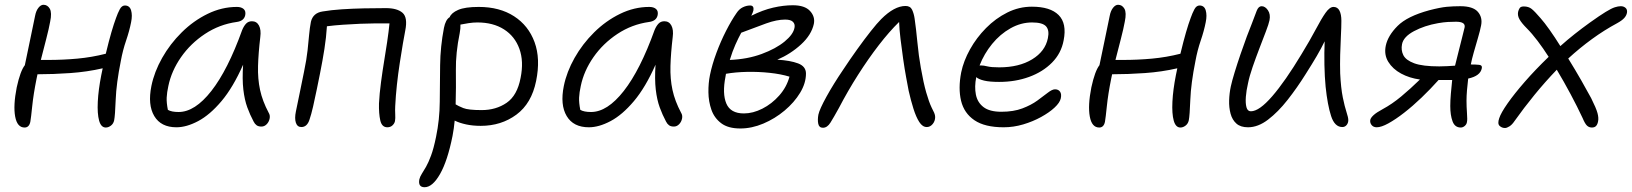

<svg xmlns="http://www.w3.org/2000/svg" viewBox="-20 -523 6833 804"><path d="M83 11Q52 11 43.5 -35Q35 -81 50 -157Q65 -226 84 -250Q95 -303 106.5 -358Q118 -413 127 -457Q131 -478 141 -490.5Q151 -503 162 -503Q179 -503 188.5 -486.5Q198 -470 190 -432Q185 -404 173.5 -359.5Q162 -315 151 -272Q159 -272 166.5 -272Q174 -272 182 -272Q244 -272 304 -277.5Q364 -283 423 -298Q436 -352 446.5 -388Q457 -424 466 -448Q473 -468 481.5 -484Q490 -500 503 -500Q523 -500 529 -479.5Q535 -459 529 -430Q522 -394 508 -353Q494 -312 486 -268Q467 -173 464.5 -106Q462 -39 458 -19Q455 -5 444.5 3Q434 11 423 11Q403 11 395 -18Q387 -47 389.5 -97Q392 -147 404 -208Q407 -223 410 -237Q345 -222 274 -217Q203 -212 137 -212Q135 -201 133 -193Q120 -128 115 -79Q110 -30 107 -13Q102 11 83 11Z M719 10Q654 10 626 -37Q598 -84 614 -163Q626 -222 659 -280.5Q692 -339 741 -387.5Q790 -436 849.5 -465Q909 -494 972 -494Q990 -494 1000 -485.5Q1010 -477 1007 -460Q1002 -435 971 -431Q899 -421 838.5 -381Q778 -341 738 -283.5Q698 -226 685 -163Q679 -136 678 -114.5Q677 -93 683 -63Q698 -54 728 -54Q796 -54 865 -142Q934 -230 994 -397Q1001 -414 1010.5 -424Q1020 -434 1035 -434Q1055 -434 1064.5 -416Q1074 -398 1070 -368Q1062 -300 1060.5 -246.5Q1059 -193 1069 -146.5Q1079 -100 1105 -51Q1112 -40 1109 -26Q1106 -12 1096.5 -2.5Q1087 7 1075 7Q1062 7 1054.5 1.5Q1047 -4 1042 -14Q1027 -42 1015.5 -73.5Q1004 -105 999 -148Q994 -191 998 -252Q956 -157 907.5 -99.5Q859 -42 810 -16Q761 10 719 10Z M1602 10Q1579 10 1572.5 -18.5Q1566 -47 1567 -90Q1569 -130 1575.5 -179Q1582 -228 1589.5 -273Q1597 -318 1601 -346Q1605 -371 1607 -389.5Q1609 -408 1611 -425H1549Q1524 -425 1489 -423.5Q1454 -422 1417 -419.5Q1380 -417 1349 -413Q1346 -366 1338.5 -318Q1331 -270 1320 -215Q1314 -186 1306.5 -148.5Q1299 -111 1291 -76.5Q1283 -42 1276 -22Q1266 9 1242 9Q1225 9 1219 -9Q1213 -27 1219 -56Q1226 -88 1235.5 -136Q1245 -184 1253 -222Q1264 -275 1268 -312.5Q1272 -350 1274.5 -378Q1277 -406 1282 -432Q1291 -469 1331 -475Q1366 -481 1411 -484Q1456 -487 1504 -488Q1552 -489 1596 -489Q1643 -489 1665.5 -469.5Q1688 -450 1677 -395Q1673 -376 1667 -340Q1661 -304 1654 -259Q1647 -214 1642 -167.5Q1637 -121 1635 -79Q1634 -62 1635 -44.5Q1636 -27 1634 -16Q1632 -6 1623.5 2Q1615 10 1602 10Z M1993 4Q1960 4 1932 -2Q1904 -8 1884 -18Q1881 15 1875 46Q1854 151 1822.5 206Q1791 261 1758 261Q1730 261 1736 228Q1739 216 1746.5 204.5Q1754 193 1764 175.5Q1774 158 1785 128.5Q1796 99 1806 50Q1821 -22 1821.5 -97Q1822 -172 1823 -250Q1824 -328 1839 -406Q1846 -441 1863 -451Q1870 -469 1898.5 -481.5Q1927 -494 1985 -494Q2072 -494 2132.5 -455Q2193 -416 2218.5 -346.5Q2244 -277 2225 -184Q2206 -90 2142.5 -43Q2079 4 1993 4ZM1905 -384Q1888 -301 1889 -229Q1890 -157 1888 -86Q1899 -79 1920 -70.5Q1941 -62 1997 -62Q2057 -62 2101.5 -92.5Q2146 -123 2160 -197Q2174 -266 2155 -318.5Q2136 -371 2090.5 -400Q2045 -429 1979 -429Q1961 -429 1942 -426Q1923 -423 1908 -420Q1909 -405 1905 -384Z M2446 10Q2381 10 2353 -37Q2325 -84 2341 -163Q2353 -222 2386 -280.5Q2419 -339 2468 -387.5Q2517 -436 2576.5 -465Q2636 -494 2699 -494Q2717 -494 2727 -485.5Q2737 -477 2734 -460Q2729 -435 2698 -431Q2626 -421 2565.5 -381Q2505 -341 2465 -283.5Q2425 -226 2412 -163Q2406 -136 2405 -114.5Q2404 -93 2410 -63Q2425 -54 2455 -54Q2523 -54 2592 -142Q2661 -230 2721 -397Q2728 -414 2737.5 -424Q2747 -434 2762 -434Q2782 -434 2791.5 -416Q2801 -398 2797 -368Q2789 -300 2787.5 -246.5Q2786 -193 2796 -146.5Q2806 -100 2832 -51Q2839 -40 2836 -26Q2833 -12 2823.5 -2.5Q2814 7 2802 7Q2789 7 2781.5 1.5Q2774 -4 2769 -14Q2754 -42 2742.5 -73.5Q2731 -105 2726 -148Q2721 -191 2725 -252Q2683 -157 2634.5 -99.5Q2586 -42 2537 -16Q2488 10 2446 10Z M3080 15Q3029 15 3000 -7Q2971 -29 2959 -63.5Q2947 -98 2946.5 -136.5Q2946 -175 2953 -209Q2962 -253 2980 -301.5Q2998 -350 3020.5 -394Q3043 -438 3064 -468Q3075 -485 3090.5 -492.5Q3106 -500 3121 -500Q3138 -500 3135 -480Q3133 -471 3126 -457Q3174 -481 3217.5 -491Q3261 -501 3300 -501Q3350 -501 3372 -477Q3394 -453 3388 -423Q3378 -377 3334.5 -337Q3291 -297 3235 -273Q3289 -270 3322 -257.5Q3355 -245 3355 -215Q3355 -175 3330.5 -134.5Q3306 -94 3265.5 -60Q3225 -26 3176.5 -5.5Q3128 15 3080 15ZM3268 -441Q3233 -441 3188.5 -425Q3144 -409 3084 -386Q3072 -364 3059.5 -336Q3047 -308 3036 -272Q3110 -275 3169.5 -297Q3229 -319 3265.5 -349Q3302 -379 3307 -407Q3310 -422 3300.5 -431.5Q3291 -441 3268 -441ZM3018 -202Q3004 -131 3021.5 -89.5Q3039 -48 3095 -48Q3133 -48 3172.5 -68Q3212 -88 3243 -123Q3274 -158 3286 -202Q3250 -213 3203 -218Q3156 -223 3108 -222Q3060 -221 3020 -214Q3019 -208 3018 -202Z M3426 12Q3410 12 3406.5 -4.5Q3403 -21 3407 -43Q3412 -66 3441 -118.5Q3470 -171 3510 -230Q3539 -274 3569.5 -316.5Q3600 -359 3626.5 -392.5Q3653 -426 3670 -443Q3725 -498 3772 -498Q3792 -498 3799.5 -482Q3807 -466 3810 -445Q3816 -404 3821.5 -346.5Q3827 -289 3836 -239Q3847 -176 3858.5 -136Q3870 -96 3881 -73Q3888 -60 3892 -50.5Q3896 -41 3896 -33Q3896 -16 3885.5 -3.5Q3875 9 3861 9Q3843 9 3829.5 -12Q3816 -33 3805 -68Q3794 -103 3785 -143Q3781 -164 3774.5 -199Q3768 -234 3762 -276Q3756 -318 3751 -359Q3746 -400 3745 -431Q3704 -391 3660 -334Q3616 -277 3573 -209.5Q3530 -142 3493 -71Q3471 -31 3457.5 -9.5Q3444 12 3426 12Z M4183 10Q4104 10 4060.5 -19.5Q4017 -49 4004.5 -101Q3992 -153 4005 -220Q4015 -268 4042 -316.5Q4069 -365 4109 -405.5Q4149 -446 4198 -470.5Q4247 -495 4301 -495Q4378 -495 4413 -460Q4448 -425 4434 -354Q4424 -300 4385.5 -261Q4347 -222 4289.5 -201Q4232 -180 4164 -180Q4124 -180 4101 -185.5Q4078 -191 4068 -200Q4060 -160 4066.5 -127Q4073 -94 4098.5 -74.5Q4124 -55 4173 -55Q4224 -55 4261 -69Q4298 -83 4324 -102Q4350 -121 4368 -135Q4386 -149 4398 -149Q4412 -149 4419 -139Q4426 -129 4422 -111Q4418 -93 4396 -72.5Q4374 -52 4339.5 -33Q4305 -14 4264.5 -2Q4224 10 4183 10ZM4088 -249Q4099 -249 4115 -245Q4131 -241 4164 -241Q4247 -241 4302 -274.5Q4357 -308 4368 -363Q4375 -396 4360.5 -412.5Q4346 -429 4302 -429Q4255 -429 4211.5 -404.5Q4168 -380 4134.5 -339Q4101 -298 4082 -249Z M4583 11Q4552 11 4543.5 -35Q4535 -81 4550 -157Q4565 -226 4584 -250Q4595 -303 4606.5 -358Q4618 -413 4627 -457Q4631 -478 4641 -490.5Q4651 -503 4662 -503Q4679 -503 4688.5 -486.5Q4698 -470 4690 -432Q4685 -404 4673.5 -359.5Q4662 -315 4651 -272Q4659 -272 4666.5 -272Q4674 -272 4682 -272Q4744 -272 4804 -277.5Q4864 -283 4923 -298Q4936 -352 4946.5 -388Q4957 -424 4966 -448Q4973 -468 4981.5 -484Q4990 -500 5003 -500Q5023 -500 5029 -479.5Q5035 -459 5029 -430Q5022 -394 5008 -353Q4994 -312 4986 -268Q4967 -173 4964.5 -106Q4962 -39 4958 -19Q4955 -5 4944.5 3Q4934 11 4923 11Q4903 11 4895 -18Q4887 -47 4889.5 -97Q4892 -147 4904 -208Q4907 -223 4910 -237Q4845 -222 4774 -217Q4703 -212 4637 -212Q4635 -201 4633 -193Q4620 -128 4615 -79Q4610 -30 4607 -13Q4602 11 4583 11Z M5206 10Q5175 10 5157.5 -5.5Q5140 -21 5133 -47Q5126 -73 5127 -103Q5128 -133 5134 -161Q5139 -184 5150 -220Q5161 -256 5174.5 -295.5Q5188 -335 5201 -370Q5214 -405 5222 -424Q5235 -459 5242.5 -478Q5250 -497 5263 -497Q5278 -497 5289.5 -480Q5301 -463 5296 -438Q5293 -423 5281 -391.5Q5269 -360 5254 -321Q5239 -282 5225.5 -243Q5212 -204 5206 -174Q5199 -144 5197 -117.5Q5195 -91 5199.5 -74Q5204 -57 5218 -57Q5253 -57 5307.5 -120Q5362 -183 5430 -296Q5466 -355 5489.5 -399.5Q5513 -444 5530.5 -469Q5548 -494 5564 -494Q5581 -494 5589 -478.5Q5597 -463 5597 -436Q5597 -409 5595 -371.5Q5593 -334 5592 -293.5Q5591 -253 5592 -216Q5595 -154 5603 -115Q5611 -76 5618.5 -53.5Q5626 -31 5626 -20Q5626 -8 5619 0.5Q5612 9 5601 9Q5569 9 5554 -37Q5539 -83 5531 -160Q5527 -201 5526 -251.5Q5525 -302 5527 -350Q5513 -321 5494 -288.5Q5475 -256 5447 -212Q5412 -156 5372 -105Q5332 -54 5290 -22Q5248 10 5206 10Z M5745 10Q5731 10 5723.5 0.5Q5716 -9 5718 -21Q5720 -30 5732 -41Q5744 -52 5770 -66Q5809 -87 5847.5 -119Q5886 -151 5926 -190Q5882 -196 5847 -215Q5812 -234 5793.5 -264Q5775 -294 5783 -332Q5792 -374 5832.5 -414.5Q5873 -455 5965 -480Q6011 -492 6038.5 -494.5Q6066 -497 6095 -497Q6148 -497 6168.5 -473.5Q6189 -450 6182 -416Q6178 -395 6169 -364.5Q6160 -334 6151.5 -304Q6143 -274 6139 -253Q6160 -253 6174 -251.5Q6188 -250 6185 -237Q6179 -205 6128 -194Q6125 -169 6123 -145Q6121 -121 6121 -101Q6121 -77 6123 -49Q6125 -21 6123 -13Q6122 -3 6114 4Q6106 11 6097 11Q6072 11 6062.5 -15Q6053 -41 6053 -79Q6053 -101 6055.5 -131Q6058 -161 6061 -188H6055H6004Q5970 -150 5933 -114.5Q5896 -79 5860 -51Q5824 -23 5794 -6.5Q5764 10 5745 10ZM5851 -338Q5846 -313 5856.5 -292Q5867 -271 5902 -258Q5937 -245 6007 -245Q6024 -245 6041 -246Q6058 -247 6073 -248Q6080 -276 6088 -308Q6096 -340 6103 -367.5Q6110 -395 6113 -408Q6118 -432 6077 -432Q6061 -432 6043 -431Q6025 -430 6002 -426Q5945 -416 5901 -392.5Q5857 -369 5851 -338Z M6282 13Q6269 13 6259.5 4Q6250 -5 6258 -28Q6265 -50 6293 -90Q6321 -130 6365 -180.5Q6409 -231 6465 -285Q6442 -321 6418.5 -352Q6395 -383 6373 -405Q6353 -425 6343.5 -441Q6334 -457 6337 -473Q6339 -482 6343.5 -489Q6348 -496 6361 -496Q6381 -496 6394 -485.5Q6407 -475 6431 -447Q6447 -429 6469 -398Q6491 -367 6514 -330Q6543 -356 6574 -380.5Q6605 -405 6637 -428Q6679 -458 6703.5 -473Q6728 -488 6742 -492.5Q6756 -497 6767 -497Q6779 -497 6787 -490Q6795 -483 6793 -470Q6791 -458 6781.5 -447.5Q6772 -437 6752 -426Q6698 -397 6646.5 -359.5Q6595 -322 6547 -278Q6576 -231 6601.5 -186.5Q6627 -142 6643 -112Q6664 -70 6669.5 -49.5Q6675 -29 6672 -15Q6670 -3 6664 4Q6658 11 6646 11Q6634 11 6625.5 3Q6617 -5 6607 -29Q6585 -76 6557 -128.5Q6529 -181 6499 -231Q6450 -180 6405.5 -125.5Q6361 -71 6322 -16Q6312 -1 6301 6Q6290 13 6282 13Z"/></svg>

Font: Shantell Sans Normal
Style: Italic
Weight: 300
Italic angle: -11.31°
Designer: Stephen Nixon, Anya Danilova, Shantell Martin
Foundry: Arrow Type
Version: Version 1.008;[a672d596b]